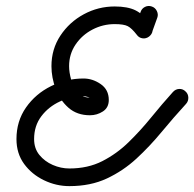

<svg xmlns="http://www.w3.org/2000/svg" viewBox="-20 -603 661 653"><path d="M496 -581Q508 -577 513.5 -565.5Q519 -554 515 -543Q506 -518 497 -493Q493 -481 482 -475.5Q471 -470 459 -474Q448 -478 442.5 -489.5Q437 -501 441 -513Q445 -525 449.5 -537.5Q454 -550 458 -562Q462 -574 473 -579.5Q484 -585 496 -581ZM493 -521Q501 -511 499 -498.5Q497 -486 487 -479Q477 -471 465 -473Q453 -475 445 -485Q428 -507 414.5 -514Q401 -521 370 -521Q330 -521 294.5 -502.5Q259 -484 237 -451.5Q215 -419 215 -378Q215 -357 222 -332Q229 -307 244.5 -289Q260 -271 286 -271Q291 -271 293 -272.5Q295 -274 292 -270Q291 -268 291 -266Q290 -264 290 -263Q290 -262 290 -263Q290 -270 279.5 -273Q269 -276 264 -276Q223 -276 184 -258Q145 -240 120.5 -207.5Q96 -175 96 -130Q96 -98 114 -76Q132 -54 159.5 -42Q187 -30 216 -30Q279 -30 328 -55Q377 -80 417.5 -119.5Q458 -159 494.5 -204Q531 -249 568 -290Q577 -300 589.5 -300.5Q602 -301 611 -292Q620 -284 620.5 -271.5Q621 -259 613 -250Q570 -203 529.5 -154Q489 -105 444 -63.5Q399 -22 343.5 4Q288 30 216 30Q171 30 129.5 10Q88 -10 62 -45.5Q36 -81 36 -130Q36 -191 68.5 -237.5Q101 -284 153.5 -310Q206 -336 264 -336Q295 -336 322.5 -317Q350 -298 350 -263Q350 -237 330 -224Q310 -211 286 -211Q242 -211 213 -236.5Q184 -262 169.5 -300.5Q155 -339 155 -378Q155 -436 185.5 -482Q216 -528 265 -554.5Q314 -581 370 -581Q414 -581 440.5 -568Q467 -555 493 -521Q493 -521 493 -521Q493 -521 493 -521Z"/></svg>

Font: FRB American Cursive Guidelines
Style: Bold Italic
Weight: 700
Italic angle: -25°
Version: Version 2.0;Modular Font Editor K font №1